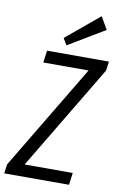

<svg xmlns="http://www.w3.org/2000/svg" viewBox="-118 -993 659 1048"><g transform="rotate(10 211.5 -468.5)"><path d="M-10 -51 370 -685 389 -633H88L97 -700H440L433 -649L53 -15L32 -67H351L342 0H-17ZM398 -868 196 -747 174 -784 358 -937Z"/></g></svg>

Font: Pathway Extreme Condensed
Style: Italic
Weight: 400
Width: 3
Italic angle: -8°
Version: Version 1.001;gftools[0.9.26]